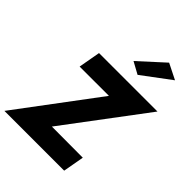

<svg xmlns="http://www.w3.org/2000/svg" viewBox="-293 -1113 1247 1247"><g transform="rotate(45 331.0 -489.0)"><path d="M120 -549H389L-22 0H527L553 -145L268 -146L684 -700H147ZM621 -924 513 -978 342 -822 424 -777Z"/></g></svg>

Font: Jost
Style: Bold Italic
Weight: 700
Italic angle: -5°
Version: Version 3.710